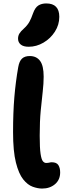

<svg xmlns="http://www.w3.org/2000/svg" viewBox="-20 -1086 387 1117"><path d="M225 11Q200 11 170.5 0.5Q141 -10 115 -42.5Q89 -75 72.5 -140.5Q56 -206 56 -317Q56 -431 63.5 -520.5Q71 -610 86 -695Q92 -730 108 -745Q124 -760 153 -760Q192 -760 213 -732Q234 -704 234 -640Q234 -600 228.5 -552.5Q223 -505 217 -443Q211 -381 211 -297Q211 -225 216 -191.5Q221 -158 229.5 -148Q238 -138 248 -138Q260 -138 267 -140Q274 -142 281 -142Q309 -142 319.5 -125.5Q330 -109 330 -83Q330 -40 300 -14.5Q270 11 225 11ZM147 -814Q116 -814 100.5 -827Q85 -840 85 -861Q85 -878 93 -891Q101 -904 118 -919Q140 -939 151 -959Q162 -979 172 -1008Q184 -1042 203 -1054Q222 -1066 249 -1066Q325 -1066 325 -988Q325 -942 299.5 -902Q274 -862 233 -838Q192 -814 147 -814Z"/></svg>

Font: Shantell Sans Normal
Style: Bold
Weight: 700
Designer: Stephen Nixon, Anya Danilova, Shantell Martin
Foundry: Arrow Type
Version: Version 1.009;[a7da0bfa3]